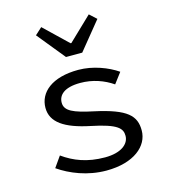

<svg xmlns="http://www.w3.org/2000/svg" viewBox="-112 -835 825 936"><g transform="rotate(-15 300.0 -367.0)"><path d="M310 12C449 12 526 -54 526 -133C526 -207 487 -248 325 -283C226 -304 184 -322 184 -364C184 -401 213 -434 296 -434C358 -434 414 -414 459 -383L499 -436C451 -469 377 -498 303 -498C170 -498 101 -438 101 -360C101 -287 165 -244 291 -218C423 -191 443 -165 443 -128C443 -87 402 -52 320 -52C230 -52 165 -78 109 -118L71 -64C130 -23 215 12 310 12ZM262 -574H344L458 -714L423 -746L305 -633H301L183 -746L148 -714Z"/></g></svg>

Font: Hasklig
Style: Regular
Weight: 400
Monospace: yes
Designer: Paul D. Hunt, Teo Tuominen
Foundry: Adobe Systems Incorporated
Version: Version 2.030;PS 1.0;hotconv 16.6.51;makeotf.lib2.5.65220